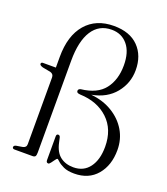

<svg xmlns="http://www.w3.org/2000/svg" viewBox="-133 -804 790 909"><g transform="rotate(20 261.5 -350.0)"><path d="M501 -164Q501 -87 459.8 -38.2Q418.5 10.5 346 10.5Q312.5 10.5 291.8 0.8Q271 -9 261 -18.8Q251 -28.5 248.5 -28Q245.5 -28 239.2 -19.2Q233 -10.5 226.2 -1.5Q219.5 7.5 215 7.5Q204 7.5 204 -5.5V-125Q204 -137 213 -137Q221.5 -137 224 -126.5L229 -104Q239 -57 265.8 -36.5Q292.5 -16 332 -16Q383.5 -16 412.2 -54.5Q441 -93 441 -158.5Q441 -246 386.8 -297Q332.5 -348 245.5 -351Q234 -352 230.5 -355Q227 -358 227 -363Q227 -372.5 238.5 -375.5Q320 -384.5 356.2 -431.5Q392.5 -478.5 392.5 -551Q392.5 -617.5 362.2 -654Q332 -690.5 281.5 -690.5Q218 -690.5 184.2 -638Q150.5 -585.5 150.5 -486.5V-24.5Q150.5 -11 147 -5.5Q143.5 0 133 0H43Q31.5 0 31.5 -8.5Q31.5 -17 43.5 -19.5L74 -24.5Q92.5 -28 92.5 -45V-381.5Q92.5 -398.5 75.5 -403.5L35.5 -411Q19 -416 19 -423Q19 -431.5 28.5 -431.5H93.5V-485.5Q93.5 -592.5 144.5 -651.8Q195.5 -711 285.5 -711Q366 -711 409.5 -666.5Q453 -622 453 -549Q453 -483.5 411.8 -432.8Q370.5 -382 295 -368Q356 -362 402.5 -333.8Q449 -305.5 475 -261.8Q501 -218 501 -164Z"/></g></svg>

Font: Fraunces 144pt S050 Light
Style: Regular
Weight: 300
Version: Version 1.000; ttfautohint (v1.8.3)